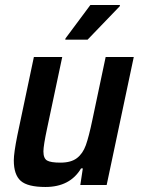

<svg xmlns="http://www.w3.org/2000/svg" viewBox="-20 -737 562 765"><path d="M35 -98Q35 -127 49 -197L115 -510H228L168 -227Q153 -157 153 -134Q153 -106 167.5 -97.5Q182 -89 221 -89Q263 -89 286.5 -107Q310 -125 322 -158.5Q334 -192 348 -259L401 -510H513L405 0H300L310 -66H303Q259 8 161 8Q90 8 62.5 -16.5Q35 -41 35 -98ZM240 -579 241 -584 340 -717H458L457 -712L329 -579Z"/></svg>

Font: Saira Semi Condensed Medium
Style: Italic
Weight: 500
Width: 4
Italic angle: -12°
Designer: Hector Gatti with collaboration of the Omnibus-Type team
Foundry: Omnibus-Type
Version: Version 1.001; ttfautohint (v1.8)